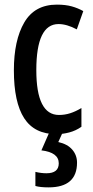

<svg xmlns="http://www.w3.org/2000/svg" viewBox="-20 -570 402 830"><path d="M224 10Q129 10 84.5 -59Q40 -128 40 -266Q40 -396 85 -473Q130 -550 226 -550Q263 -550 290 -542.5Q317 -535 340 -522L312 -443Q269 -466 233 -466Q137 -466 137 -267Q137 -73 235 -73Q260 -73 283.5 -80.5Q307 -88 332 -103V-22Q308 -5 279.5 2.5Q251 10 224 10ZM313 133Q313 240 190 240Q154 240 133 234V173Q158 179 181 179Q234 179 234 136Q234 89 159 80L194 0H252L232 44Q272 53 292.5 77Q313 101 313 133Z"/></svg>

Font: Noto Sans Telugu ExtraCondensed Medium
Style: Regular
Weight: 500
Width: 2
Designer: Jelle Bosma - Monotype Design Team
Foundry: Monotype Imaging Inc.
Version: Version 2.005; ttfautohint (v1.8.4.7-5d5b)